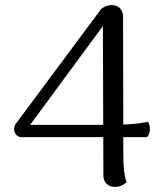

<svg xmlns="http://www.w3.org/2000/svg" viewBox="-20 -721 638 752"><path d="M463 -114Q463 -85 465.5 -57Q468 -29 476 -7Q470 -2 458.5 4.5Q447 11 430 11Q410 11 397.5 -1Q385 -13 385 -33L383 -619L98 -232H416Q452 -232 488.5 -234.5Q525 -237 560 -244Q568 -230 567 -212.5Q566 -195 556 -184H58Q46 -188 40.5 -197Q35 -206 35.5 -216.5Q36 -227 41 -235L372 -680Q377 -688 390 -694.5Q403 -701 417 -701Q437 -701 449.5 -689Q462 -677 462 -656Z"/></svg>

Font: Arima
Style: Regular
Weight: 400
Designer: Joana Correia and Natanael Gama
Foundry: NDISCOVER
Version: Version 1.101;gftools[0.9.23]